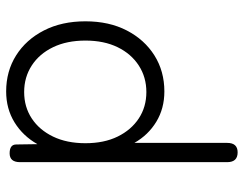

<svg xmlns="http://www.w3.org/2000/svg" viewBox="-102 -660 773 608"><g transform="rotate(90 284.0 -355.5)"><path d="M269 11Q205 11 155 -20.5Q105 -52 76 -108.5Q47 -165 47 -240Q47 -315 76 -371Q105 -427 155 -458.5Q205 -490 269 -490Q323 -490 365 -464.5Q407 -439 432 -395V-689Q432 -722 462 -722Q493 -722 493 -689V-33Q493 0 465 0Q437 0 437 -21L436 -88Q410 -42 367 -15.5Q324 11 269 11ZM271 -46Q318 -46 354.5 -70Q391 -94 412 -137.5Q433 -181 433 -240Q433 -299 412 -342Q391 -385 354.5 -409Q318 -433 271 -433Q224 -433 187 -409Q150 -385 129 -342Q108 -299 108 -240Q108 -181 129 -137.5Q150 -94 187 -70Q224 -46 271 -46Z"/></g></svg>

Font: Shin Retro Maru Gothic Regular
Style: Regular
Weight: 400
Designer: Iose
Foundry: Typographish
Version: Version 1.002